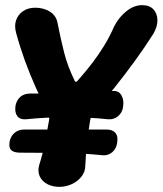

<svg xmlns="http://www.w3.org/2000/svg" viewBox="-20 -712 633 747"><path d="M82 -248Q58 -246 47.5 -260Q37 -274 40 -297V-299Q44 -322 59 -335Q74 -348 97 -348Q174 -348 257.5 -349.5Q341 -351 418 -358Q442 -360 452.5 -341Q463 -322 459 -299V-297Q456 -274 439.5 -260Q423 -246 400 -248Q326 -256 242.5 -256Q159 -256 82 -248ZM60 -118Q35 -118 24.5 -127Q14 -136 17 -157V-159Q21 -182 36.5 -195Q52 -208 74 -208Q151 -208 235 -208Q319 -208 395 -208Q418 -208 429 -195Q440 -182 436 -159V-157Q433 -134 417 -120Q401 -106 378 -108Q303 -116 220 -117Q137 -118 60 -118ZM211 15Q185 15 164.5 4.5Q144 -6 135 -25Q126 -44 132 -68Q147 -116 155 -157Q163 -198 171 -245Q172 -252 171 -257.5Q170 -263 168 -269Q143 -319 119.5 -371Q96 -423 76.5 -477Q57 -531 43 -583Q35 -611 42.5 -633Q50 -655 69.5 -668.5Q89 -682 117 -682Q150 -682 174.5 -666.5Q199 -651 204 -622Q216 -561 229.5 -507.5Q243 -454 271 -397Q275 -390 281 -397Q314 -434 339.5 -467.5Q365 -501 386 -535.5Q407 -570 424 -609Q443 -646 472.5 -669Q502 -692 533 -692Q562 -692 577 -675.5Q592 -659 592.5 -634Q593 -609 577 -581Q544 -529 505.5 -476Q467 -423 425.5 -371Q384 -319 342 -269Q337 -263 334.5 -257.5Q332 -252 331 -245Q323 -198 318.5 -157Q314 -116 312 -68Q312 -44 297 -25Q282 -6 259 4.5Q236 15 211 15Z"/></svg>

Font: Winky Sans
Style: Bold Italic
Weight: 700
Italic angle: -8.97852°
Designer: Simon Atzbach
Foundry: typofactur
Version: Version 1.205